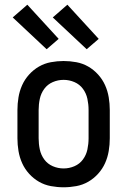

<svg xmlns="http://www.w3.org/2000/svg" viewBox="-20 -787 540 815"><path d="M250 8Q223 8 196 3Q169 -2 145.5 -15.5Q122 -29 103.5 -49.5Q85 -70 74 -94.5Q63 -119 58.5 -146Q54 -173 54 -200V-320Q54 -347 58.5 -374Q63 -401 74 -425.5Q85 -450 103.5 -470.5Q122 -491 145.5 -504.5Q169 -518 196 -523Q223 -528 250 -528Q277 -528 304 -523Q331 -518 354.5 -504.5Q378 -491 396.5 -470.5Q415 -450 426 -425.5Q437 -401 441.5 -374Q446 -347 446 -320V-200Q446 -173 441.5 -146Q437 -119 426 -94.5Q415 -70 396.5 -49.5Q378 -29 354.5 -15.5Q331 -2 304 3Q277 8 250 8ZM250 -72Q274 -72 296 -81.5Q318 -91 332 -110Q346 -129 351 -152.5Q356 -176 356 -200V-320Q356 -344 351 -367.5Q346 -391 332 -410Q318 -429 296 -438.5Q274 -448 250 -448Q226 -448 204 -438.5Q182 -429 168 -410Q154 -391 149 -367.5Q144 -344 144 -320V-200Q144 -176 149 -152.5Q154 -129 168 -110Q182 -91 204 -81.5Q226 -72 250 -72ZM348 -578 204 -713 266 -767 399 -622ZM178 -578 34 -713 96 -767 229 -622Z"/></svg>

Font: Iosevka Medium
Style: Regular
Weight: 500
Monospace: yes
Designer: Belleve Invis
Foundry: Belleve Invis
Version: Version 32.5.0; ttfautohint (v1.8.4)